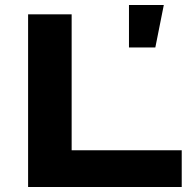

<svg xmlns="http://www.w3.org/2000/svg" viewBox="-20 -744 770 764"><path d="M493.2 -555.2V-724.1H631.8L598.1 -555.2ZM91.8 0V-687H265.1V-146H703.1V0Z"/></svg>

Font: Archivo Expanded
Style: Bold
Weight: 700
Width: 7
Designer: Hector Gatti
Foundry: Omnibus-Type
Version: Version 2.001